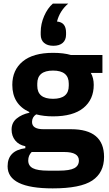

<svg xmlns="http://www.w3.org/2000/svg" viewBox="-20 -829 602 1061"><path d="M205 -638V-652Q205 -697 224 -740.5Q243 -784 272 -809H357Q310 -769 295 -710Q345 -706 345 -649V-638Q345 -608 326.5 -592Q308 -576 275 -576Q242 -576 223.5 -592Q205 -608 205 -638ZM555 38Q555 125 490 168.5Q425 212 271 212Q22 212 22 90Q22 3 120 -10V-21Q84 -28 64 -53Q44 -78 44 -113Q44 -151 72 -174Q100 -197 142 -206V-210Q48 -253 48 -360Q48 -442 105.5 -489.5Q163 -537 273 -537Q332 -537 372 -525H546V-426H482Q498 -398 498 -360Q498 -279 441 -232.5Q384 -186 273 -186Q222 -186 180 -197Q157 -182 157 -155Q157 -115 220 -115H372Q555 -115 555 38ZM360 -355V-367Q360 -439 273 -439Q186 -439 186 -367V-355Q186 -283 273 -283Q360 -283 360 -355ZM416 58Q416 11 335 11H155Q136 30 136 58Q136 87 161.5 100.5Q187 114 246 114H306Q365 114 390.5 100.5Q416 87 416 58Z"/></svg>

Font: Aneliza
Style: Bold
Weight: 700
Designer: Mike Abbink, Paul van der Laan, Pieter van Rosmalen
Foundry: Bold Monday
Version: Version 3.0